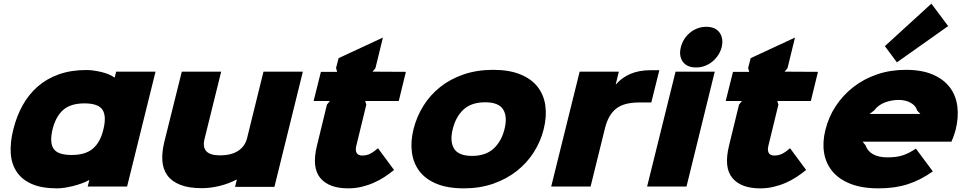

<svg xmlns="http://www.w3.org/2000/svg" viewBox="-20 -1023 5298 1053"><path d="M677 0H461L470 -35H468Q450 -25 427.5 -17Q405 -9 381.5 -3Q358 3 335 6.5Q312 10 293 10Q210 10 155.5 -13.5Q101 -37 72 -80Q43 -123 39 -182Q35 -241 53 -313Q71 -386 104.5 -446Q138 -506 187.5 -549Q237 -592 303.5 -615.5Q370 -639 454 -639Q473 -639 494 -636Q515 -633 536 -628Q557 -623 575.5 -615.5Q594 -608 607 -598H609L617 -630H833ZM547 -313Q565 -386 542 -421Q519 -456 443 -456Q368 -456 327 -420.5Q286 -385 268 -313Q251 -241 274 -207Q297 -173 373 -173Q448 -173 489 -207.5Q530 -242 547 -313Z M1485 2H1269L1279 -38H1277Q1233 -15 1183 -3Q1133 9 1087 9Q1015 9 968.5 -9.5Q922 -28 898 -61Q874 -94 870.5 -140.5Q867 -187 881 -244L977 -630H1193L1102 -262Q1079 -171 1186 -171Q1249 -171 1286.5 -196Q1324 -221 1335 -265L1425 -630H1641Z M2141 -91Q2117 -71 2089.5 -53Q2062 -35 2030.5 -21Q1999 -7 1963.5 1.5Q1928 10 1889 10Q1784 10 1736.5 -47Q1689 -104 1718 -223L1773 -449L1789 -469H1700L1740 -629H1829L1823 -650L1837 -704L2080 -817L2039 -649L2023 -630L2206 -629L2167 -469H1983L1989 -449L1934 -223Q1928 -199 1936 -184.5Q1944 -170 1966 -170Q1991 -170 2010.5 -180Q2030 -190 2053 -210Z M2962 -315Q2945 -247 2907.5 -188Q2870 -129 2814 -85Q2758 -41 2685 -15.5Q2612 10 2524 10Q2435 10 2374.5 -15Q2314 -40 2280.5 -84Q2247 -128 2239 -187.5Q2231 -247 2248 -315Q2265 -383 2302 -442.5Q2339 -502 2394.5 -546Q2450 -590 2523 -615Q2596 -640 2685 -640Q2773 -640 2834 -615Q2895 -590 2929 -546Q2963 -502 2971 -443Q2979 -384 2962 -315ZM2747 -315Q2764 -383 2739.5 -422.5Q2715 -462 2641 -462Q2566 -462 2523 -423Q2480 -384 2463 -315Q2446 -247 2470.5 -207.5Q2495 -168 2569 -168Q2643 -168 2686.5 -207.5Q2730 -247 2747 -315Z M3552 -461H3485Q3402 -461 3359 -427Q3316 -393 3298 -320L3219 0H3003L3159 -630H3374L3357 -561H3359Q3391 -598 3438 -618Q3485 -638 3549 -638H3596Z M3938 -764Q3932 -741 3918.5 -720.5Q3905 -700 3886.5 -685Q3868 -670 3845.5 -661.5Q3823 -653 3798 -653Q3747 -653 3724.5 -685Q3702 -717 3714 -764Q3720 -788 3733 -808.5Q3746 -829 3764.5 -844Q3783 -859 3805.5 -867.5Q3828 -876 3853 -876Q3904 -876 3926.5 -844Q3949 -812 3938 -764ZM3745 0H3529L3685 -630H3900Z M4401 -91Q4377 -71 4349.5 -53Q4322 -35 4290.5 -21Q4259 -7 4223.5 1.5Q4188 10 4149 10Q4044 10 3996.5 -47Q3949 -104 3978 -223L4033 -449L4049 -469H3960L4000 -629H4089L4083 -650L4097 -704L4340 -817L4299 -649L4283 -630L4466 -629L4427 -469H4243L4249 -449L4194 -223Q4188 -199 4196 -184.5Q4204 -170 4226 -170Q4251 -170 4270.5 -180Q4290 -190 4313 -210Z M5180 -880 4899 -681 4833 -770 5088 -1003ZM5221 -311Q5217 -297 5212.5 -283Q5208 -269 5198 -246H4711L4727 -226Q4737 -195 4767.5 -177.5Q4798 -160 4846 -160Q4871 -160 4891.5 -162.5Q4912 -165 4930.5 -171Q4949 -177 4966.5 -186Q4984 -195 5003 -208L5096 -83Q5028 -35 4958 -12.5Q4888 10 4799 10Q4707 10 4644 -15Q4581 -40 4545 -83.5Q4509 -127 4499.5 -185.5Q4490 -244 4507 -311Q4524 -381 4563.5 -441Q4603 -501 4660 -545.5Q4717 -590 4790 -615Q4863 -640 4948 -640Q5036 -640 5096 -614Q5156 -588 5189.5 -543.5Q5223 -499 5230.5 -439Q5238 -379 5221 -311ZM5028 -398 5010 -417Q5003 -443 4975 -459Q4947 -475 4909 -475Q4871 -475 4834 -461.5Q4797 -448 4774 -417L4749 -398Z"/></svg>

Font: TypoPRO Sinkin Sans
Style: 900 X Black Italic
Weight: 950
Italic angle: -112°
Designer: Keith Bates
Foundry: K-Type
Version: Sinkin Sans (version 1.0)  by Keith Bates   •   © 2014   www